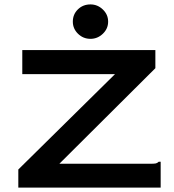

<svg xmlns="http://www.w3.org/2000/svg" viewBox="-20 -850 790 870"><path d="M63 -82 501 -514H81V-623H684V-541L249 -108H662Q679 -108 686 -109.5Q693 -111 699 -117H708V0H63ZM390 -674Q357 -674 333.5 -697Q310 -720 310 -752Q310 -785 333 -807.5Q356 -830 390 -830Q422 -830 446 -807Q470 -784 470 -752Q470 -720 446 -697Q422 -674 390 -674Z"/></svg>

Font: Inconsolata ExtraExpanded ExtraBold
Style: Regular
Weight: 800
Width: 8
Monospace: yes
Designer: Raph Levien, Cyreal, Brenton Simpson
Foundry: Raph Levien, Cyreal, Google
Version: Version 3.001; ttfautohint (v1.8.2.53-6de2)